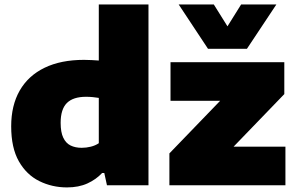

<svg xmlns="http://www.w3.org/2000/svg" viewBox="-20 -828 1324 858"><path d="M279.5 9.5Q212.5 9.5 155.5 -18.8Q98.5 -47 64.2 -107.2Q30 -167.5 30 -263.5Q30 -357 68.2 -423.5Q106.5 -490 179.2 -525.2Q252 -560.5 355.5 -560.5Q373 -560.5 390 -559.5Q407 -558.5 421.5 -557.5V-808H643.5V0H458L446 -55H436.5Q409.5 -26 370.5 -8.2Q331.5 9.5 279.5 9.5ZM345 -167.5Q365.5 -167.5 385.8 -172.5Q406 -177.5 421.5 -188V-390.5Q409.5 -392.5 394.8 -394Q380 -395.5 364.5 -395.5Q307 -395.5 279 -367.8Q251 -340 251 -279Q251 -237 262.8 -212.5Q274.5 -188 295.5 -177.8Q316.5 -167.5 345 -167.5ZM737 0V-142.5L998.5 -413.5V-377.5H742V-550H1250.5V-407.5L989 -136.5V-172.5H1255.5V0ZM909.5 -610 778.5 -808H935.5L1012 -685.5H981L1057.5 -808H1215L1083.5 -610Z"/></svg>

Font: Encode Sans SemiExpanded Black
Style: Regular
Weight: 900
Width: 6
Designer: Multiple Designers
Foundry: Impallari Type
Version: Version 3.002